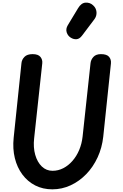

<svg xmlns="http://www.w3.org/2000/svg" viewBox="-20 -1410 922 1440"><path d="M372.5 10Q301.5 10 244.2 -19.2Q187 -48.5 147.8 -101.2Q108.5 -154 91.2 -224.2Q74 -294.5 82.5 -377L141 -936.5Q143.5 -963 163.5 -983.5Q183.5 -1004 224.5 -1004Q266.5 -1004 283.2 -983.2Q300 -962.5 297 -935L236 -372Q228.5 -304 244.2 -248.8Q260 -193.5 293.8 -161.2Q327.5 -129 374 -129Q416.5 -129 454.5 -148.5Q492.5 -168 523.2 -203Q554 -238 573.8 -284.8Q593.5 -331.5 599.5 -386L659 -936.5Q662 -963 681 -983.5Q700 -1004 737 -1004Q781 -1004 798 -983.8Q815 -963.5 812 -934L754.5 -386Q745.5 -302 712.2 -230Q679 -158 627 -104.2Q575 -50.5 509.8 -20.2Q444.5 10 372.5 10ZM511.5 -1127Q488.5 -1141 480.2 -1167.2Q472 -1193.5 488.5 -1221L565.5 -1348.5Q589.5 -1388.5 622.2 -1390.2Q655 -1392 678 -1370.5Q701.5 -1349.5 703.8 -1319.5Q706 -1289.5 687.5 -1265L595 -1142.5Q576.5 -1118 554.8 -1116Q533 -1114 511.5 -1127Z"/></svg>

Font: Edu SA Hand
Style: Regular
Weight: 400
Designer: Tina and Corey Anderson, Eben Sorkin, Mirko Velimirovic
Foundry: Google for Education
Version: Version 2.000